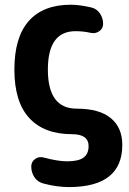

<svg xmlns="http://www.w3.org/2000/svg" viewBox="-20 -550 540 801"><path d="M299.8 -96.7Q394.5 -96.7 442.4 -57.1Q490.2 -17.6 490.2 54.7Q490.2 229.5 269.5 230.5Q216.8 230.5 162.1 215.8Q137.7 210 124 189.9Q110.4 169.9 110.4 144.5Q110.4 125 126.5 113.3Q142.6 101.6 163.1 107.4Q221.7 123 259.8 123Q307.6 123 328.6 107.4Q349.6 91.8 349.6 59.6Q349.6 9.8 280.3 9.8Q164.1 9.8 102.1 -57.6Q40 -125 40 -259.8Q40 -394.5 100.1 -462.4Q160.2 -530.3 275.4 -530.3Q310.5 -530.3 358.4 -519.5Q382.8 -514.6 396.5 -494.6Q410.2 -474.6 410.2 -450.2Q410.2 -430.7 393.6 -419.4Q377 -408.2 357.4 -413.1Q328.1 -419.9 294.9 -419.9Q179.7 -419.9 179.7 -259.8Q179.7 -96.7 299.8 -96.7Z"/></svg>

Font: Rounded Mgen+ 1m bold
Style: Bold
Weight: 700
Designer: [Source Han Sans]
Ryoko NISHIZUKA  (kana & ideographs); Paul D. Hunt (Latin, Greek & Cyrillic); Wenlong ZHANG  (bopomofo
Version: Version 1.059.20150602